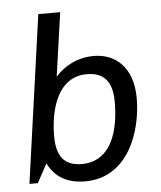

<svg xmlns="http://www.w3.org/2000/svg" viewBox="-52 -766 687 821"><g transform="rotate(-5 291.0 -355.0)"><path d="M237 -720H143L42 0H78L122 -81C152 -20 205 10 281 10C466 10 531 -184 531 -325C531 -454 460 -521 363 -521C291 -521 233 -487 198 -446ZM327 -446C392 -446 436 -414 436 -318C436 -151 374 -65 274 -65C207 -65 165 -97 165 -193C165 -313 204 -446 327 -446Z"/></g></svg>

Font: Chivo
Style: Italic
Weight: 400
Italic angle: -8°
Designer: Hector Gatti
Foundry: Omnibus-Type
Version: Version 1.003;PS 001.003;hotconv 1.0.70;makeotf.lib2.5.58329